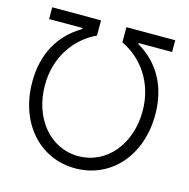

<svg xmlns="http://www.w3.org/2000/svg" viewBox="-108 -832 929 946"><g transform="rotate(15 357.0 -359.5)"><path d="M43.5 -347.7C43.5 -139.2 175.3 9.8 356.9 9.8C539.6 9.8 670.9 -138.7 670.9 -347.7C670.4 -490.7 610.4 -598.1 500.5 -662.1V-667.5H670.9V-727.5H421.9V-649.9C522.9 -603 606 -497.1 606 -348.1C606 -182.6 503.9 -52.7 356.9 -52.2C210.4 -52.2 107.4 -182.6 107.9 -348.1C107.9 -497.1 190.9 -603 292.5 -649.9V-727.5H43.5V-667.5H213.9V-662.1C104 -597.2 43.5 -490.7 43.5 -347.7Z"/></g></svg>

Font: Raveo Display Display Light
Style: Regular
Weight: 300
Designer: Jakub Foglar, Rasmus Andersson (Inter)
Foundry: Jakubfoglar.com
Version: Version 1.100;Glyphs 3.2.3 (3260)